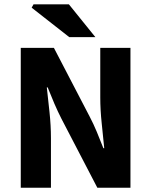

<svg xmlns="http://www.w3.org/2000/svg" viewBox="-20 -875 705 895"><path d="M76.8 0V-651.8H231.3L398.2 -331Q415.6 -298 431.3 -260.2Q446.9 -222.5 461.9 -184.1H465.9Q460.8 -237.1 454.1 -300.2Q447.4 -363.3 447.4 -420.6V-651.8H588.1V0H433.7L266.8 -320.8Q249.9 -353.8 233.5 -391.8Q217.2 -429.8 202.2 -467.7H198.2Q204.2 -414.4 210.8 -351.9Q217.5 -289.4 217.5 -231.1V0ZM303 -701.8 127.6 -839.2 136.2 -854.7H301.2L424.7 -701.8Z"/></svg>

Font: SourceSans3VF
Style: Regular
Weight: 200
Designer: Paul D. Hunt
Foundry: Adobe
Version: Version 3.052;hotconv 1.1.0;makeotfexe 2.6.0